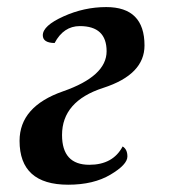

<svg xmlns="http://www.w3.org/2000/svg" viewBox="-20 -502 474 532"><path d="M168.9 9.8Q34.2 9.8 34.2 -111.8Q34.2 -207 154.8 -249Q275.4 -291 275.4 -359.9Q275.4 -429.7 201.2 -429.7Q156.2 -429.7 131.3 -382.8Q98.6 -383.3 98.6 -404.3Q98.6 -430.7 155.8 -456.5Q212.9 -482.4 274.4 -482.4Q380.4 -482.4 380.4 -376Q380.4 -295.4 266.1 -258.5Q151.9 -221.7 151.9 -127.9Q151.9 -45.4 227.5 -45.4Q293 -45.4 319.8 -96.2Q333 -88.4 333 -68.4Q333 -45.9 286.1 -18.1Q239.3 9.8 168.9 9.8Z"/></svg>

Font: Kelvinch
Style: Bold Italic
Weight: 700
Italic angle: -10°
Designer: Paul James Miller
Foundry: High-Logic / Made with FontCreator
Version: Version 3.30 September 23, 2016